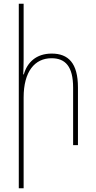

<svg xmlns="http://www.w3.org/2000/svg" viewBox="-20 -780 517 1032"><path d="M107 -760H81V232H107V-256C107 -396 167 -467 257 -467C331 -467 373 -423 373 -309V0H399V-310C399 -441 347 -492 258 -492C174 -492 126 -444 108 -380H105C106 -409 107 -432 107 -462Z"/></svg>

Font: Noto Sans Armenian SemiCondensed Thin
Style: Regular
Weight: 100
Width: 4
Designer: Monotype Design Team
Foundry: Monotype Imaging Inc.
Version: Version 2.008